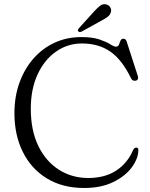

<svg xmlns="http://www.w3.org/2000/svg" viewBox="-20 -895 729 932"><path d="M651.5 -167.5Q651.5 -126 620.2 -83.2Q589 -40.5 530.2 -11.5Q471.5 17.5 388 17.5Q283.5 17.5 207.5 -29Q131.5 -75.5 90.8 -157.5Q50 -239.5 50 -345.5Q50 -425.5 74.2 -493Q98.5 -560.5 142.2 -610.5Q186 -660.5 245.2 -687.8Q304.5 -715 375 -715Q429 -715 462.8 -703.5Q496.5 -692 515 -680.2Q533.5 -668.5 542.5 -668.5Q553.5 -668.5 557.2 -678Q561 -687.5 564.8 -697.2Q568.5 -707 579.5 -707Q591 -707 595.5 -691.5L649.5 -524.5Q652 -516 648.5 -510Q645 -504 636.5 -503Q622 -501.5 615.5 -516Q572.5 -605 515.5 -644.5Q458.5 -684 378 -684Q308 -684 251.5 -644.2Q195 -604.5 162.2 -533.2Q129.5 -462 129.5 -367Q129.5 -261.5 166.2 -186.2Q203 -111 266.2 -71Q329.5 -31 408.5 -31Q489 -31 544 -67Q599 -103 625.5 -165.5Q632 -179.5 642.5 -178.5Q651.5 -177.5 651.5 -167.5ZM435.5 -838Q452.5 -857 466 -867.2Q479.5 -877.5 496 -873.5Q509.5 -870 515.5 -859Q521.5 -848 518.5 -837Q515 -823 503 -813.8Q491 -804.5 473.5 -795.5L376 -741.5Q366 -736.5 360 -743Q356.5 -746.5 358.2 -750.5Q360 -754.5 363 -758Z"/></svg>

Font: Fraunces 9pt S000 Light
Style: Regular
Weight: 300
Version: Version 1.000; ttfautohint (v1.8.3)